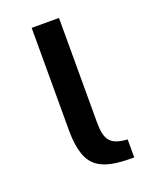

<svg xmlns="http://www.w3.org/2000/svg" viewBox="-102 -539 462 601"><g transform="rotate(-20 129.0 -238.5)"><path d="M169 -136V-484H78V-141C78 -108 82 -82 89 -62C109 -3 163 7 241 7V-53C185 -57 169 -76 169 -136Z"/></g></svg>

Font: Gamestation Text
Style: Bold
Weight: 400
Designer: Jonas Hecksher
Foundry: Jonas Hecksher, Playtypeª, e-types AS
Version: Version 1.003